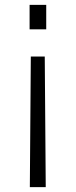

<svg xmlns="http://www.w3.org/2000/svg" viewBox="-20 -551 309 785"><path d="M101 -431V-531H169V-431ZM102 214 106 -320H163L167 214Z"/></svg>

Font: Plus Jakarta Sans Light
Style: Regular
Weight: 300
Designer: Gumpita Rahayu
Foundry: Tokotype
Version: Version 2.006; ttfautohint (v1.8.4.7-5d5b)